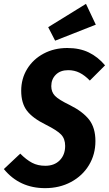

<svg xmlns="http://www.w3.org/2000/svg" viewBox="-47 -959 565 996"><path d="M498 -620 419 -541Q393 -568 366 -581.5Q339 -595 307 -595Q266 -595 242.5 -571.5Q219 -548 219 -512Q219 -482 238 -462Q257 -442 315 -414Q383 -380 415.5 -338Q448 -296 448 -227Q448 -158 414.5 -102.5Q381 -47 321.5 -15Q262 17 187 17Q54 17 -27 -82L58 -162Q90 -130 119.5 -114.5Q149 -99 188 -99Q235 -99 263 -127.5Q291 -156 291 -202Q291 -239 270 -261Q249 -283 191 -312Q122 -346 92.5 -385Q63 -424 63 -488Q63 -551 94 -601.5Q125 -652 179.5 -681Q234 -710 302 -710Q366 -710 413.5 -687Q461 -664 498 -620ZM399 -939 450 -831 239 -748 203 -818Z"/></svg>

Font: Fira Sans Extra Condensed
Style: Bold Italic
Weight: 700
Width: 3
Italic angle: -8°
Designer: Carrois Corporate & Edenspiekermann AG
Foundry: Carrois Corporate GbR & Edenspiekermann AG
Version: Version 4.203